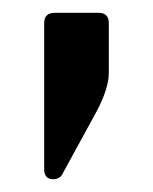

<svg xmlns="http://www.w3.org/2000/svg" viewBox="-20 -175 239 300"><path d="M150 -139V-61Q150 -37 131 -1L78 96Q74 105 63 105Q49 105 49 89V-139Q49 -155 66 -155H134Q150 -155 150 -139Z"/></svg>

Font: Rajdhani SemiBold
Style: Regular
Weight: 600
Designer: Satya Rajpurohit, Jyotish Sonowal
Foundry: Indian Type Foundry
Version: Version 1.201 February 1, 2022